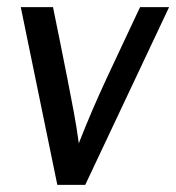

<svg xmlns="http://www.w3.org/2000/svg" viewBox="-20 -511 492 536"><path d="M128 -491Q139 -437 149 -387.5Q159 -338 168 -292Q177 -246 185.5 -201Q194 -156 200 -111Q218 -157 237.5 -202.5Q257 -248 278.5 -294Q300 -340 323 -389Q346 -438 371 -491H452L218 5H140L38 -491Z"/></svg>

Font: Rosario Medium
Style: Italic
Weight: 500
Italic angle: -8.05°
Version: Version 1.201